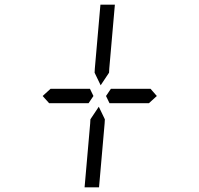

<svg xmlns="http://www.w3.org/2000/svg" viewBox="-20 -912 856 824"><path d="M405 -108H343L367 -382L368 -400L404 -454L430 -400L429 -382ZM204 -469H191L163 -500L197 -531H210H334H358H366L381 -500L360 -469H352H328ZM411 -892H473L449 -618L448 -600L412 -546L386 -600L387 -618ZM612 -531H626L653 -500L619 -469H606H482H458H450L435 -500L456 -531H464H488Z"/></svg>

Font: DSEG14 Classic Mini
Style: Light Italic
Weight: 300
Italic angle: -5°
Designer: Keshikan(Twitter:@keshinomi_88pro)
Version: Version 0.46